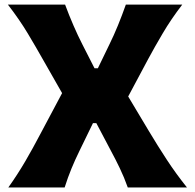

<svg xmlns="http://www.w3.org/2000/svg" viewBox="-20 -821 852 841"><path d="M16.6 0Q56.6 -56.2 90.6 -114.3Q124.5 -172.4 157.2 -234.9L252 -413.1L169.9 -557.1Q137.7 -614.3 101.6 -674.6Q65.4 -734.9 14.6 -800.8H265.1Q282.7 -753.4 301.8 -709.5Q320.8 -665.5 341.3 -625.5L394 -522H408.7L459 -626Q479 -666.5 496.8 -710.2Q514.6 -753.9 531.2 -800.8H778.3Q729.5 -737.3 693.1 -675.5Q656.7 -613.8 629.4 -563L541.5 -398.4L632.3 -246.6Q670.9 -182.1 710.7 -121.3Q750.5 -60.5 798.8 0H539.6Q523.9 -44.4 504.6 -84.5Q485.4 -124.5 465.8 -160.6L401.9 -281.7H387.2L328.1 -160.2Q309.1 -121.6 293.2 -83Q277.3 -44.4 263.2 0Z"/></svg>

Font: Pinar DS4-Bold
Style: Regular
Weight: 700
Designer: Amin Abedi
Version: Version 2.000